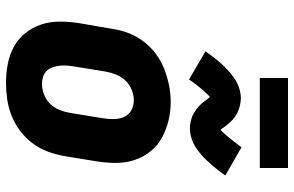

<svg xmlns="http://www.w3.org/2000/svg" viewBox="-190 -782 980 640"><g transform="rotate(90 300.0 -462.0)"><path d="M256 8Q224 8 193 2Q162 -4 135.5 -18.5Q109 -33 90 -57Q71 -81 61.5 -110Q52 -139 52 -171Q52 -203 57 -235L76 -345Q80 -373 90 -399.5Q100 -426 117.5 -449.5Q135 -473 159 -491Q183 -509 210 -519.5Q237 -530 264.5 -535.5Q292 -541 320 -541Q352 -541 382.5 -533.5Q413 -526 439.5 -511.5Q466 -497 485 -473Q504 -449 513.5 -420Q523 -391 523 -359Q523 -327 518 -295L500 -185Q495 -157 485 -130.5Q475 -104 457.5 -80.5Q440 -57 416 -39Q392 -21 365.5 -10.5Q339 0 311 4Q283 8 256 8ZM259 -112Q277 -112 294.5 -118.5Q312 -125 325.5 -138.5Q339 -152 346 -169.5Q353 -187 356 -204L374 -314Q377 -333 377 -351Q377 -369 370 -385Q363 -401 348 -409.5Q333 -418 314 -418Q297 -418 279.5 -411Q262 -404 249 -390.5Q236 -377 229 -360Q222 -343 219 -326L201 -216Q199 -204 198.5 -191.5Q198 -179 199.5 -167.5Q201 -156 205 -145.5Q209 -135 217 -127Q225 -119 236 -115.5Q247 -112 259 -112ZM245 -602 151 -657Q160 -670 169 -681.5Q178 -693 186 -702.5Q194 -712 202.5 -720.5Q211 -729 219 -736Q227 -743 238 -751Q249 -759 260 -764Q271 -769 283.5 -772Q296 -775 308 -775Q313 -775 319 -774Q325 -773 330.5 -772Q336 -771 341.5 -769Q347 -767 352 -765Q357 -763 361.5 -760Q366 -757 370 -754.5Q374 -752 379 -747.5Q384 -743 387.5 -739Q391 -735 394.5 -731Q398 -727 400.5 -723.5Q403 -720 406 -716Q409 -712 412 -707Q420 -714 425.5 -720Q431 -726 438 -734.5Q445 -743 453 -753.5Q461 -764 471 -777L565 -723Q556 -710 547 -698.5Q538 -687 529.5 -677.5Q521 -668 513 -659.5Q505 -651 497 -644Q489 -637 478 -629Q467 -621 456 -616Q445 -611 432.5 -608Q420 -605 408 -605Q402 -605 396.5 -605.5Q391 -606 385.5 -607.5Q380 -609 374.5 -610.5Q369 -612 364 -614.5Q359 -617 354.5 -620Q350 -623 346 -625.5Q342 -628 337 -632.5Q332 -637 328 -641Q324 -645 321 -649Q318 -653 315.5 -656.5Q313 -660 309.5 -664.5Q306 -669 303 -672Q296 -665 290.5 -659.5Q285 -654 278 -645.5Q271 -637 262.5 -626.5Q254 -616 245 -602ZM240 -838V-932H540V-838Z"/></g></svg>

Font: Iosevka Curly Slab HvEx
Style: Italic
Weight: 900
Width: 7
Italic angle: -9°
Monospace: yes
Designer: Belleve Invis
Foundry: Belleve Invis
Version: Version 11.1.0; ttfautohint (v1.8.3)